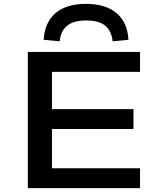

<svg xmlns="http://www.w3.org/2000/svg" viewBox="-20 -974 832 994"><path d="M124 0V-705H705V-602H249V-409H671V-306H249V-103H705V0ZM289 -760 206 -768Q212 -860 268.5 -907Q325 -954 425 -954Q527 -954 583.5 -906Q640 -858 645 -768L563 -760Q558 -811 526.5 -839.5Q495 -868 426 -868Q360 -868 327 -840.5Q294 -813 289 -760Z"/></svg>

Font: Nunito Sans 7pt Expanded SemiBold
Style: Regular
Weight: 600
Width: 7
Designer: Vernon Adams
Foundry: Vernon Adams
Version: Version 3.101;gftools[0.9.27]